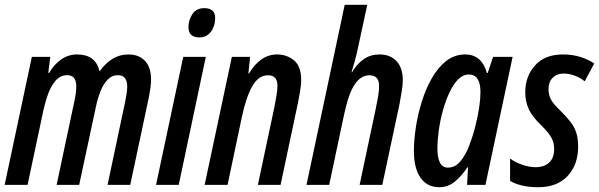

<svg xmlns="http://www.w3.org/2000/svg" viewBox="-23 -780 2527 810"><path d="M-3.4 0 111.3 -540H189L180.7 -472.2H184.1Q205.6 -508.8 235.6 -529.5Q265.6 -550.3 302.2 -550.3Q379.4 -550.3 396.5 -481H398.9Q421.4 -513.2 451.7 -531.7Q481.9 -550.3 518.6 -550.3Q563 -550.3 588.6 -523.2Q614.3 -496.1 614.3 -443.8Q614.3 -428.2 611.6 -408.7Q608.9 -389.2 605 -369.6L526.4 0H430.7L504.4 -347.7Q508.3 -366.7 511 -384.5Q513.7 -402.3 513.7 -414.1Q513.7 -462.9 474.6 -462.9Q448.7 -462.9 430.7 -443.6Q412.6 -424.3 400.9 -394.8Q389.2 -365.2 382.8 -335L311 0H215.8L291 -354Q298.8 -390.1 298.8 -415Q298.8 -462.9 260.7 -462.9Q230.5 -462.9 210 -438Q189.5 -413.1 176.5 -374Q163.6 -335 155.3 -292L93.3 0Z M818.4 -622.1Q772 -622.1 772 -666Q772 -694.3 788.3 -720Q804.7 -745.6 838.9 -745.6Q884.8 -745.6 884.8 -703.1Q884.8 -669.9 866.7 -646Q848.6 -622.1 818.4 -622.1ZM635.3 0 750 -540H845.2L731 0Z M840.3 0 955.1 -540H1032.2L1024.9 -469.7H1027.3Q1049.3 -507.8 1079.6 -529.1Q1109.9 -550.3 1145.5 -550.3Q1187 -550.3 1217.3 -525.4Q1247.6 -500.5 1247.6 -442.4Q1247.6 -422.9 1243.4 -397.5Q1239.3 -372.1 1233.9 -345.7L1160.6 0H1064.9L1134.3 -326.7Q1138.7 -351.1 1143.1 -375.2Q1147.5 -399.4 1147.5 -418Q1147.5 -462.4 1107.9 -462.4Q1067.4 -462.4 1041.3 -416.3Q1015.1 -370.1 997.6 -287.6L937 0Z M1270 0 1431.2 -759.8H1526.4L1486.3 -574.2Q1481.4 -550.3 1474.4 -524.7Q1467.3 -499 1460 -475.1H1461.9Q1483.4 -511.2 1512 -530.8Q1540.5 -550.3 1578.1 -550.3Q1623.5 -550.3 1649.9 -522Q1676.3 -493.7 1676.3 -441.4Q1676.3 -421.4 1671.6 -393.8Q1667 -366.2 1662.6 -341.8L1589.8 0H1494.1L1562.5 -322.8Q1567.9 -347.7 1572 -372.1Q1576.2 -396.5 1576.2 -418Q1576.2 -462.4 1535.2 -462.4Q1500 -462.4 1473.9 -424.6Q1447.8 -386.7 1429.2 -299.3L1365.7 0Z M1830.1 9.8Q1778.8 9.8 1751 -30.3Q1723.1 -70.3 1723.1 -143.6Q1723.1 -188 1731.2 -241.9Q1739.3 -295.9 1756.1 -350.1Q1772.9 -404.3 1798.6 -449.7Q1824.2 -495.1 1859.4 -522.7Q1894.5 -550.3 1939.5 -550.3Q2009.3 -550.3 2031.2 -471.7H2034.2L2057.1 -540H2139.6L2024.9 0H1947.3L1951.7 -74.2H1949.2Q1922.9 -35.6 1894.8 -12.9Q1866.7 9.8 1830.1 9.8ZM1866.2 -72.8Q1897 -72.8 1918.9 -98.9Q1940.9 -125 1956.3 -165Q1971.7 -205.1 1981.9 -245.6Q1993.7 -293.5 1998.8 -328.1Q2003.9 -362.8 2003.9 -392.1Q2003.9 -465.8 1954.1 -465.8Q1929.2 -465.3 1908.7 -444.1Q1888.2 -422.9 1872.1 -387.7Q1856 -352.5 1844.7 -311Q1833.5 -269.5 1827.9 -228.3Q1822.3 -187 1822.3 -154.3Q1822.3 -72.8 1866.2 -72.8Z M2248 9.8Q2208 9.8 2178.2 2.4Q2148.4 -4.9 2128.9 -17.1V-111.3Q2149.9 -95.2 2180.2 -85Q2210.4 -74.7 2236.8 -74.7Q2272.9 -74.7 2293.9 -94.2Q2314.9 -113.8 2314.9 -151.4Q2314.9 -176.3 2304.2 -197.3Q2293.5 -218.3 2260.3 -251.5Q2224.6 -285.2 2208.7 -317.6Q2192.9 -350.1 2192.9 -391.1Q2192.9 -457.5 2234.1 -503.9Q2275.4 -550.3 2352.1 -550.3Q2392.1 -550.3 2426 -539.6Q2460 -528.8 2483.9 -512.2L2443.8 -437Q2423.8 -453.1 2400.1 -461.4Q2376.5 -469.7 2356 -469.7Q2326.2 -469.7 2308.6 -451.9Q2291 -434.1 2291 -404.8Q2291 -380.4 2300.8 -361.3Q2310.5 -342.3 2341.3 -313Q2366.7 -287.6 2383.3 -266.4Q2399.9 -245.1 2408 -220.7Q2416 -196.3 2416 -161.1Q2416 -85.9 2372.1 -38.1Q2328.1 9.8 2248 9.8Z"/></svg>

Font: Open Sans Condensed SemiBold
Style: Italic
Weight: 600
Width: 3
Italic angle: -12°
Designer: Monotype Design Team
Foundry: Monotype Imaging Inc.
Version: Version 3.000; ttfautohint (v1.8.4)